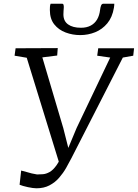

<svg xmlns="http://www.w3.org/2000/svg" viewBox="-20 -1003 742 1034"><path d="M176.5 11Q159 11 130 4.8Q101 -1.5 85.5 -8L94 -84.5Q108.5 -81 122.8 -76.8Q137 -72.5 151.2 -69Q165.5 -65.5 179.5 -63.5Q193.5 -63.5 210.8 -64.8Q228 -66 247 -76.5Q266 -87 285 -113.8Q304 -140.5 321 -191.5L303.5 -110L124 -692L58.5 -703L64 -743L291 -744L288 -704L208 -694L321 -312.5L357 -170.5L333.5 -172L392.5 -313.5L573.5 -693L503.5 -703L509 -743H702L697.5 -703L641.5 -693L364.5 -151Q352 -126.5 336 -98.5Q320 -70.5 298.2 -45.5Q276.5 -20.5 246.5 -4.8Q216.5 11 176.5 11ZM314 -983Q320.5 -983 322.2 -976.8Q324 -970.5 323.5 -962Q323 -953.5 322.2 -943.8Q321.5 -934 321.5 -925.5Q321.5 -889.5 346.8 -871.5Q372 -853.5 416 -853.5Q446.5 -853.5 468.2 -865Q490 -876.5 502.8 -898Q515.5 -919.5 519 -950Q520.5 -963 524.2 -973Q528 -983 537 -983H595.5Q595.5 -979.5 595.2 -974.8Q595 -970 593.5 -961Q585 -910 558 -877.5Q531 -845 492.8 -829.5Q454.5 -814 412 -814Q371 -814 333.5 -828Q296 -842 272.2 -871.8Q248.5 -901.5 248.5 -949.5Q248.5 -958 249 -966.5Q249.5 -975 252.5 -983Z"/></svg>

Font: Merriweather 7pt Light
Style: Italic
Weight: 300
Italic angle: -7.8°
Designer: Eben Sorkin
Foundry: Eben Sorkin
Version: Version 2.200;gftools[0.9.31]